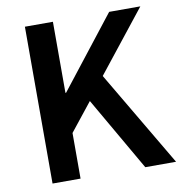

<svg xmlns="http://www.w3.org/2000/svg" viewBox="-82 -815 840 891"><g transform="rotate(-10 338.0 -369.5)"><path d="M94 0V-739H226V-404H229L491 -739H638L410 -451L676 0H531L331 -347L226 -215V0Z"/></g></svg>

Font: Noto Sans JP Thin SemiBold
Style: Regular
Weight: 600
Version: Version 2.004-H2;hotconv 1.0.118;makeotfexe 2.5.65603